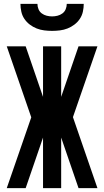

<svg xmlns="http://www.w3.org/2000/svg" viewBox="-20 -975 540 995"><path d="M15 0 142 -367 15 -735H113L203 -473V-735H297V-473L387 -735H485L358 -368L485 0H387L297 -262V0H203V-262L113 0ZM250 -815Q230 -815 209.5 -817.5Q189 -820 170 -827.5Q151 -835 134.5 -847.5Q118 -860 106.5 -877Q95 -894 90.5 -914.5Q86 -935 86 -955H174Q174 -941 179.5 -927.5Q185 -914 196.5 -905.5Q208 -897 222 -893.5Q236 -890 250 -890Q264 -890 278 -893.5Q292 -897 303.5 -905.5Q315 -914 320.5 -927.5Q326 -941 326 -955H414Q414 -935 409.5 -914.5Q405 -894 393.5 -877Q382 -860 365.5 -847.5Q349 -835 330 -827.5Q311 -820 290.5 -817.5Q270 -815 250 -815Z"/></svg>

Font: Iosevka Custom
Style: Bold
Weight: 700
Monospace: yes
Designer: Belleve Invis
Foundry: Belleve Invis
Version: Version 30.3.3; ttfautohint (v1.8.3)